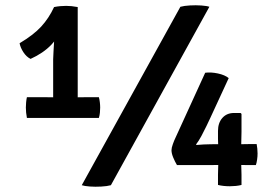

<svg xmlns="http://www.w3.org/2000/svg" viewBox="-20 -709 1052 735"><path d="M277.5 -299.5H183.5V-482Q183.5 -493 184.8 -511Q186 -529 187 -548.5Q188 -568 188 -584L187 -682Q199.5 -684.5 211 -685.5Q222.5 -686.5 233 -686.5Q244 -686.5 253.8 -685.5Q263.5 -684.5 277.5 -682ZM135 -337Q144.5 -337 159.8 -336.8Q175 -336.5 183.5 -336.5H277.5Q285.5 -336.5 302.5 -336.8Q319.5 -337 328 -337H358.5Q361 -328 362.2 -317.5Q363.5 -307 363.5 -297.5Q363.5 -288 362.5 -277.8Q361.5 -267.5 358.5 -257.5H83Q81 -268.5 80 -278Q79 -287.5 79 -297.5Q79 -306.5 80 -317.2Q81 -328 83 -337ZM55 -543.5Q108 -575 137.5 -607Q167 -639 187 -682L220.5 -618.5Q206.5 -569 176 -537.2Q145.5 -505.5 97 -483.5Q81 -491.5 69.5 -509.2Q58 -527 55 -543.5ZM670.5 -683Q685 -687 707.2 -688.2Q729.5 -689.5 750.8 -688Q772 -686.5 781.5 -683L404.5 0Q390 4 367.5 5.2Q345 6.5 324.2 5Q303.5 3.5 293 0ZM657.5 -77Q649.5 -90.5 643 -106.2Q636.5 -122 636.5 -134Q636.5 -143 641.8 -157.5Q647 -172 651 -180L765.5 -430.5Q787 -433.5 814 -427.8Q841 -422 855.5 -410L785.5 -258.5Q779.5 -245.5 770.2 -226.2Q761 -207 750.8 -188Q740.5 -169 730.5 -156L732 -154Q745 -155.5 759.5 -156Q774 -156.5 787 -156.8Q800 -157 806 -157H904Q911.5 -157 920.2 -157.2Q929 -157.5 936.5 -157.5H962.5Q964 -150 965 -140.2Q966 -130.5 966 -121.5Q966 -110 964.2 -97.8Q962.5 -85.5 959.5 -77H934.5Q928 -77 918.8 -77.2Q909.5 -77.5 903.5 -77.5H815.5Q808 -77.5 795.5 -77.2Q783 -77 773 -77ZM814.5 -39.5Q814.5 -50 815 -59.5Q815.5 -69 815.5 -77.5V-145Q815.5 -150.5 815 -161.2Q814.5 -172 814.5 -178V-208Q814.5 -238.5 831.2 -257.5Q848 -276.5 876 -276.5H901L904.5 -273V-204.5Q904.5 -193.5 904 -180.5Q903.5 -167.5 903.5 -157V-77.5Q903.5 -69 904 -59.5Q904.5 -50 904.5 -39.5V-1Q895 1.5 883 2.8Q871 4 860 4Q848.5 4 836.5 2.8Q824.5 1.5 814.5 -1Z"/></svg>

Font: Signika Light Medium
Style: Regular
Weight: 500
Version: Version 2.003;gftools[0.9.32]